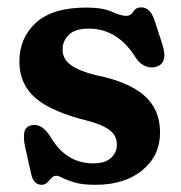

<svg xmlns="http://www.w3.org/2000/svg" viewBox="-20 -489 491 520"><path d="M233 -46.5Q264 -46.5 280.2 -61Q296.5 -75.5 296.5 -97.5Q296.5 -121 278 -135.8Q259.5 -150.5 220.5 -161Q120.5 -185.5 76.5 -223.2Q32.5 -261 32.5 -322.5Q32.5 -386.5 77.5 -427.5Q122.5 -468.5 213.5 -468.5Q258 -468.5 283 -457.2Q308 -446 322 -446Q334.5 -446 341 -457.5Q347.5 -469 362.5 -469Q373.5 -469 382.5 -461.5Q391.5 -454 398 -435.5L419 -371Q436 -320 405.5 -309Q391 -303.5 375.5 -309.2Q360 -315 349 -330.5Q300 -411.5 220.5 -411.5Q183.5 -411.5 166.5 -395Q149.5 -378.5 149.5 -355Q149.5 -329 171.8 -312.8Q194 -296.5 241.5 -285Q326.5 -268 370 -230.8Q413.5 -193.5 413.5 -130Q413.5 -67.5 365.5 -28Q317.5 11.5 239 11.5Q203 11.5 182 5.2Q161 -1 149.8 -7Q138.5 -13 133 -13Q125 -13 119.5 -7Q114 -1 108 5.2Q102 11.5 93 11.5Q82.5 11.5 75 4.5Q67.5 -2.5 64 -19.5L48 -91Q43 -114.5 45.8 -130Q48.5 -145.5 64 -149.5Q91.5 -157 115.5 -120.5Q157.5 -46.5 233 -46.5Z"/></svg>

Font: Fraunces 72pt SuperSoft SemiBold
Style: Regular
Weight: 600
Version: Version 1.000;[b76b70a41]